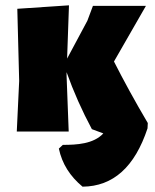

<svg xmlns="http://www.w3.org/2000/svg" viewBox="-20 -494 581 721"><path d="M535 -32C486 -115 444 -192 408 -263L528 -472H329L308 -416L232 -274L239 -474L45 -461L52 -190L43 0H238L230 -210V-223C256 -150 288 -78 325 -9L368 7C331 47 267 50 216 50L201 64C213 121 243 168 290 207C405 206 486 133 534 -12Z"/></svg>

Font: Luna Sans Black
Style: Regular
Weight: 900
Designer: Juan Pablo del Peral
Foundry: Huerta Tipografica
Version: Version 2.001; ttfautohint (v1.5)